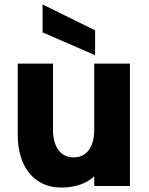

<svg xmlns="http://www.w3.org/2000/svg" viewBox="-20 -839 670 866"><path d="M566 0V-552H405V-254C405 -173 369 -129 312 -129C256 -129 219 -173 219 -254V-552H60V-231C60 -81 139 7 256 7C320 7 374 -13 405 -44V0ZM172 -693 409 -590V-702L172 -819Z"/></svg>

Font: Malmofest
Style: Bold
Weight: 700
Designer: Jonny Pinhorn (Poppins), Kolossal
Version: Version 1.004;Glyphs 3.1.2 (3151)